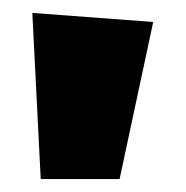

<svg xmlns="http://www.w3.org/2000/svg" viewBox="-20 -873 287 297"><path d="M30 -853 217 -839 165 -596H43Z"/></svg>

Font: Fira Sans Black
Style: Regular
Weight: 900
Designer: Carrois Corporate & Edenspiekermann AG
Foundry: Carrois Corporate GbR & Edenspiekermann AG
Version: Version 4.203